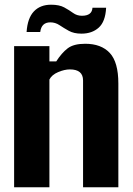

<svg xmlns="http://www.w3.org/2000/svg" viewBox="-20 -796 564 816"><path d="M40 0V-600H190V-535H219Q242 -571 267.5 -590.5Q293 -610 342 -610Q410 -610 446.5 -571Q483 -532 483 -441V0H333V-454Q333 -501 277 -501Q254 -501 227 -489.5Q200 -478 190 -458V0ZM93 -660Q97 -719 124 -747.5Q151 -776 197 -776Q232 -776 253 -764.5Q274 -753 290.5 -741Q307 -729 328 -729Q371 -729 373 -763H431Q428 -704 399.5 -678.5Q371 -653 326 -653Q294 -653 272.5 -665Q251 -677 233 -689Q215 -701 194 -701Q156 -701 151 -660Z"/></svg>

Font: Big Shoulders Text Black
Style: Regular
Weight: 900
Designer: Patric King
Foundry: XO Type Co
Version: Version 1.000; ttfautohint (v1.8.2)